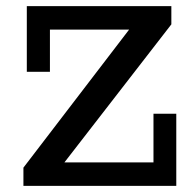

<svg xmlns="http://www.w3.org/2000/svg" viewBox="-20 -603 632 623"><path d="M56 0V-59L399 -507H142V-370H67V-583H536V-524L189 -76H478V-234H552V0Z"/></svg>

Font: Rokkitt Medium
Style: Regular
Weight: 500
Version: Version 3.103